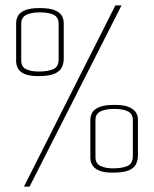

<svg xmlns="http://www.w3.org/2000/svg" viewBox="-20 -650 573 714"><path d="M69 44 409 -630H432L90 44ZM399 -8Q364 -8 346.5 -16.5Q329 -25 322.5 -37.5Q316 -50 316 -61V-205Q316 -218 322.5 -230.5Q329 -243 348.5 -251.5Q368 -260 405 -260Q442 -260 460.5 -251.5Q479 -243 486 -231Q493 -219 493 -206V-71Q493 -55 486 -40Q479 -25 459 -16.5Q439 -8 399 -8ZM399 -24Q435 -24 454.5 -33Q474 -42 474 -70V-203Q474 -227 455.5 -236Q437 -245 405 -245Q374 -245 354.5 -236Q335 -227 335 -203V-65Q335 -42 353.5 -33Q372 -24 399 -24ZM123 -367Q88 -367 70 -375.5Q52 -384 46 -397Q40 -410 40 -421V-565Q40 -578 46.5 -590.5Q53 -603 72 -611.5Q91 -620 128 -620Q165 -620 184.5 -611.5Q204 -603 210.5 -590.5Q217 -578 217 -565V-431Q217 -414 210 -399.5Q203 -385 183 -376Q163 -367 123 -367ZM123 -384Q159 -384 178.5 -393Q198 -402 198 -429V-562Q198 -586 179.5 -595Q161 -604 128 -604Q98 -604 78.5 -595Q59 -586 59 -562V-425Q59 -401 77.5 -392.5Q96 -384 123 -384Z"/></svg>

Font: Smooch Sans Thin ExtraLight
Style: Regular
Weight: 250
Version: Version 1.010